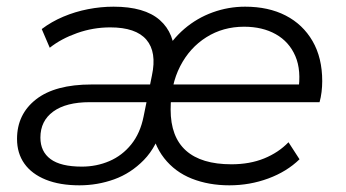

<svg xmlns="http://www.w3.org/2000/svg" viewBox="-20 -550 1036 575"><path d="M218 5Q159 5 117 -12Q75 -29 53 -60Q31 -91 31 -134Q31 -208 88 -252.5Q145 -297 254 -297H437L429 -244H249Q178 -244 139.5 -216Q101 -188 101 -138Q101 -96 131.5 -73.5Q162 -51 225 -51Q269 -51 307.5 -67.5Q346 -84 373 -117.5Q400 -151 410 -201L435 -324Q450 -394 418.5 -431Q387 -468 310 -468Q259 -468 211 -451Q163 -434 129 -407L105 -463Q134 -485 169.5 -500Q205 -515 243.5 -522.5Q282 -530 320 -530Q413 -530 458.5 -490Q504 -450 503 -378L468 -384Q494 -431 532 -463.5Q570 -496 617 -513Q664 -530 714 -530Q784 -530 835.5 -503.5Q887 -477 916 -427Q945 -377 945 -307Q945 -291 943 -274.5Q941 -258 937 -244H475L484 -297H904L873 -276Q883 -339 864.5 -382Q846 -425 806 -447.5Q766 -470 711 -470Q648 -470 598 -438.5Q548 -407 519.5 -351.5Q491 -296 491 -222Q491 -140 537 -99Q583 -58 673 -58Q728 -58 771 -75.5Q814 -93 844 -124L877 -73Q839 -36 783.5 -15.5Q728 5 667 5Q605 5 554.5 -15Q504 -35 471.5 -76.5Q439 -118 430 -180L468 -178Q450 -111 411 -71Q372 -31 322 -13Q272 5 218 5Z"/></svg>

Font: MOST Montserrat
Style: Italic
Weight: 400
Italic angle: -11.3°
Designer: Julieta Ulanovsky
Foundry: Julieta Ulanovsky
Version: Version 8.000;March 11, 2024;FontCreator 15.0.0.2926 64-bit